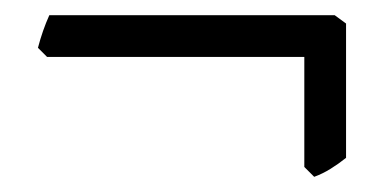

<svg xmlns="http://www.w3.org/2000/svg" viewBox="-20 -322 510 253"><path d="M436 -114Q426 -106 415.5 -99.5Q405 -93 394 -89L381 -102V-247H42L30 -259Q36 -282 45 -302Q160 -302 232.5 -302Q305 -302 344 -302Q383 -302 399 -302Q415 -302 418 -302Q421 -302 421 -302L436 -291Z"/></svg>

Font: ChillKai
Style: Regular
Weight: 400
Designer: ChillType
Foundry: 寒蝉字型
Version: Version 2.000